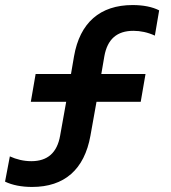

<svg xmlns="http://www.w3.org/2000/svg" viewBox="-55 -730 675 760"><path d="M238 -507 226 -437H86L67 -327H207L183 -193C171 -125 133 -92 69 -92C39 -92 10 -99 -16 -111L-35 -11C-6 3 31 10 72 10C200 10 279 -59 303 -193L327 -327H502L521 -437H346L358 -507C370 -575 408 -608 473 -608C501 -608 530 -602 558 -589L575 -689C548 -703 511 -710 470 -710C341 -710 261 -640 238 -507Z"/></svg>

Font: CommitMono
Style: 700Regular
Weight: 700
Monospace: yes
Designer: Eigil Nikolajsen
Foundry: Eigil Nikolajsen
Version: Version 1.143